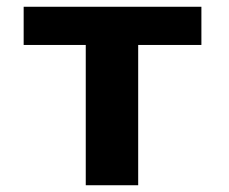

<svg xmlns="http://www.w3.org/2000/svg" viewBox="-20 -548 676 568"><path d="M575.8 -415V-528H50V-415H233.7V0H388.8V-415Z"/></svg>

Font: Asimov
Style: Wid
Weight: 500
Designer: Google
Version: Version 2.000980; 2014